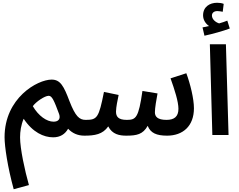

<svg xmlns="http://www.w3.org/2000/svg" viewBox="-20 -975 1729 1387"><path d="M79 392 189 362C159 256 125 99 125 17C125 -25 132 -73 151 -117C216 -19 296 17 364 17C415 17 450 -6 472 -45C502 -13 541 5 589 5C633 5 657 -21 657 -54C657 -85 639 -109 599 -109C553 -109 525 -134 482 -244C441 -353 416 -400 353 -400C250 -400 13 -267 13 16C13 83 35 232 79 392ZM367 -96C317 -96 258 -138 217 -208C240 -240 303 -283 332 -283C356 -283 371 -248 407 -151C419 -116 402 -96 367 -96Z M590 5C664 5 722 -4 762 -62C791 -4 844 5 892 5C968 5 1012 -4 1047 -66C1067 -14 1111 5 1187 5C1301 5 1381 -64 1381 -193C1381 -261 1355 -368 1326 -446L1212 -409C1242 -325 1269 -241 1269 -189C1269 -131 1237 -109 1183 -109C1116 -109 1099 -134 1099 -164C1099 -195 1110 -258 1118 -300L1009 -318C981 -123 962 -109 896 -109C835 -109 818 -132 818 -169C819 -205 829 -250 837 -289L731 -311C694 -124 682 -109 600 -109Z M1457 -717C1517 -730 1592 -751 1640 -769L1622 -826C1605 -819 1585 -812 1563 -806C1540 -813 1511 -834 1511 -863C1511 -882 1526 -895 1550 -895C1564 -895 1576 -892 1589 -890L1596 -947C1582 -953 1564 -955 1548 -955C1495 -955 1447 -926 1447 -864C1447 -831 1466 -803 1490 -787C1478 -784 1463 -781 1443 -777Z M1514 0H1631L1612 -655H1496Z"/></svg>

Font: Noto Sans Arabic SemCond SemBd
Style: Regular
Weight: 600
Width: 4
Designer: Monotype Design Team, Nadine Chahine, Nizar Qandah and Khaled Hosny
Foundry: Monotype Imaging Inc.
Version: Version 2.012